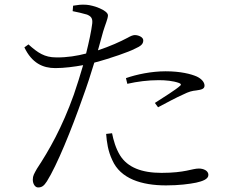

<svg xmlns="http://www.w3.org/2000/svg" viewBox="-20 -795 1040 843"><path d="M539 -427C583 -437 630 -443 677 -443C707 -443 740 -440 765 -431C774 -428 778 -423 769 -417C756 -404 696 -366 660 -343L674 -324C708 -342 756 -368 784 -380C810 -393 823 -396 842 -398C861 -401 878 -403 878 -419C878 -434 865 -449 844 -459C819 -470 773 -482 707 -482C644 -482 579 -468 533 -452ZM472 -210C478 -180 488 -144 507 -113C540 -60 602 -36 689 -36C793 -36 823 -55 853 -55C873 -55 895 -46 895 -27C895 -8 868 1 841 7C811 13 766 19 709 19C602 19 509 -10 473 -92C454 -132 449 -170 446 -207ZM105 -600 87 -587C120 -518 168 -496 223 -496C262 -496 307 -502 345 -509C332 -465 318 -419 304 -379C253 -236 195 -134 142 -54C130 -32 124 -24 124 -6C124 12 134 28 147 28C164 28 173 21 186 1C230 -69 294 -226 343 -366C361 -415 379 -470 394 -520C467 -539 550 -569 570 -580C600 -593 609 -602 609 -618C609 -632 588 -641 572 -641C564 -641 554 -637 540 -629C508 -612 464 -592 410 -574L433 -657C442 -687 454 -713 454 -728C453 -750 390 -772 360 -774C336 -776 321 -773 301 -770L299 -746C319 -742 342 -737 362 -731C381 -723 387 -714 385 -692C381 -659 371 -612 358 -560C320 -550 274 -542 226 -543C176 -543 146 -563 105 -600Z"/></svg>

Font: Noto Serif SC Light
Style: Regular
Weight: 300
Designer: Ryoko NISHIZUKA 西塚涼子 (kana & ideographs); Frank Grießhammer (Latin, Greek & Cyrillic); Wenlong ZHANG 张文龙 (bopomofo); San
Foundry: Adobe
Version: Version 2.001;hotconv 1.1.0;makeotfexe 2.6.0